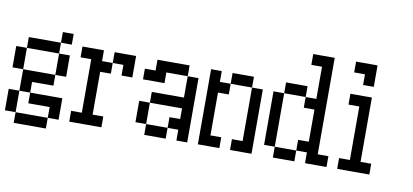

<svg xmlns="http://www.w3.org/2000/svg" viewBox="-80 -1053 3160 1470"><g transform="rotate(10 1500.0 -317.5)"><path d="M0 -276.4V-442.4H83V-526.4H333V-442.4H417V-276.4H333V-442.4H83V-276.4H333V-192.4H167V-109.4H417V57.6H333V-26.4H167V-109.4H83V-276.4ZM0 57.6V-109.4H83V57.6H333V140.6H83V57.6ZM333 -526.4V-609.4H417V-526.4Z M500 -26.4H583V-442.4H500V-526.4H667V-442.4H750V-359.4H667V-26.4H750V57.6H500ZM750 -442.4V-526.4H917V-359.4H833V-442.4Z M1000 -359.4V-442.4H1083V-526.4H1333V-442.4H1167V-359.4ZM1000 -26.4V-192.4H1083V-276.4H1333V-442.4H1417V57.6H1333V-26.4H1250V57.6H1083V-26.4H1250V-109.4H1333V-192.4H1083V-26.4Z M1750 -26.4H1833V-442.4H1917V57.6H1750ZM1500 57.6V-526.4H1583V-442.4H1667V-526.4H1833V-442.4H1667V-359.4H1583V-26.4H1667V57.6Z M2000 -26.4V-442.4H2083V-526.4H2250V-442.4H2333V-692.4H2250V-776.4H2417V-26.4H2500V57.6H2333V-26.4H2250V-109.4H2333V-359.4H2250V-442.4H2083V-26.4H2250V57.6H2083V-26.4Z M2583 -692.4V-776.4H2750V-609.4H2667V-692.4ZM2583 -26.4H2667V-442.4H2583V-526.4H2750V-26.4H2833V57.6H2583Z"/></g></svg>

Font: KH Dot kagurazaka 12
Style: Regular
Weight: 400
Designer: Original version for X68000 by Keitarou Hiraki (http://hp.vector.co.jp/authors/VA000874/) / TrueType conversion by Homem
Version: Version 1.00.20150527